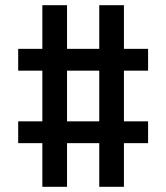

<svg xmlns="http://www.w3.org/2000/svg" viewBox="-20 -737 640 739"><path d="M143 -18V-186H50V-270H143V-465H50V-549H143V-717H238V-549H362V-717H457V-549H550V-465H457V-270H550V-186H457V-18H362V-186H238V-18ZM238 -270H362V-465H238Z"/></svg>

Font: Iosevka Etoile Medium
Style: Regular
Weight: 500
Designer: Belleve Invis
Foundry: Belleve Invis
Version: Version 22.1.2; ttfautohint (v1.8.4)